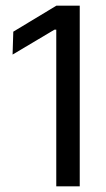

<svg xmlns="http://www.w3.org/2000/svg" viewBox="-20 -659 376 679"><path d="M179 0V-554H172.5L24.5 -466L27 -547L179.5 -639H262V0Z"/></svg>

Font: Anek Odia Medium
Style: Regular
Weight: 400
Version: Version 1.003